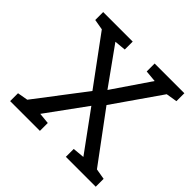

<svg xmlns="http://www.w3.org/2000/svg" viewBox="-176 -885 1060 1060"><g transform="rotate(45 354.0 -355.5)"><path d="M39.1 0V-61.5L100.6 -72.3L320.8 -360.8L116.7 -638.2L54.7 -648.9V-710.9H285.2V-648.9L218.3 -642.6L375.5 -423.3L524.9 -642.6L456.5 -648.9V-710.9H688.5V-648.9L623.5 -638.2L430.7 -360.8L644.5 -72.3L707.5 -61.5V0H474.1V-61.5L543 -67.9L374.5 -298.8L206.5 -67.9L271.5 -61.5V0Z"/></g></svg>

Font: Roboto Slab LO
Style: Regular
Weight: 400
Designer: Google
Version: Version 2.000